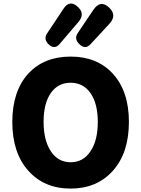

<svg xmlns="http://www.w3.org/2000/svg" viewBox="-20 -1089 826 1123"><path d="M393 14Q239 14 146 -90Q52 -195 52 -375.5Q52 -556 146 -659Q238 -758 393 -758Q548 -758 640 -658Q734 -555 734 -376Q734 -195 640.5 -90.5Q547 14 393 14ZM393 -140Q467 -140 509 -204Q552 -267 552 -376Q552 -483 509.5 -544Q467 -605 393 -605Q319 -605 277 -544.5Q235 -484 235 -376Q235 -268 277.5 -204Q320 -140 393 -140ZM443 -832Q412 -863 435 -896L490 -978L526 -1031Q568 -1094 620 -1043Q665 -999 620 -950L510 -831Q478 -796 443 -832ZM263 -831Q234 -860 255 -893L311 -977L350 -1036Q388 -1095 437 -1047Q478 -1008 440 -962L329 -832Q298 -796 263 -831Z"/></svg>

Font: GenSenRounded TW H
Style: Regular
Weight: 900
Version: Version 1.501;PS 1;hotconv 16.6.51;makeotf.lib2.5.65220